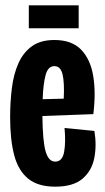

<svg xmlns="http://www.w3.org/2000/svg" viewBox="-20 -689 394 720"><path d="M187 11Q122 11 85 -19.5Q48 -50 33 -108Q18 -166 18 -249Q18 -306 24.5 -358.5Q31 -411 49 -451.5Q67 -492 99.5 -515.5Q132 -539 184 -539Q249 -539 284 -503Q319 -467 329.5 -404.5Q340 -342 330 -261L139 -254Q140 -160 151 -121.5Q162 -83 187 -83Q214 -83 220.5 -119.5Q227 -156 222 -209L334 -198Q343 -144 333.5 -96Q324 -48 289 -18.5Q254 11 187 11ZM184 -441Q160 -441 151 -407.5Q142 -374 140 -317L219 -319Q222 -380 214.5 -410.5Q207 -441 184 -441ZM88 -583V-669H275V-583Z"/></svg>

Font: Bricolage Grotesque 96pt Condensed SemiBold
Style: Regular
Weight: 600
Width: 3
Designer: Mathieu Triay
Foundry: Atelier Triay
Version: Version 1.001; ttfautohint (v1.8.4.7-5d5b);gftools[0.9.33.de